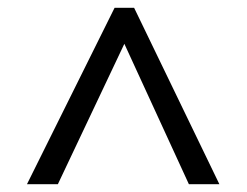

<svg xmlns="http://www.w3.org/2000/svg" viewBox="-20 -739 632 491"><path d="M273 -719H323L541 -268H463L298 -627L128 -268H49Z"/></svg>

Font: loriya05
Style: Book
Weight: 400
Designer: Jelle Bosma - Monotype Design Team
Foundry: Monotype Imaging Inc.
Version: Version 2.003